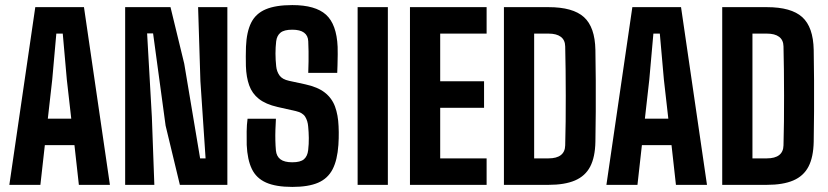

<svg xmlns="http://www.w3.org/2000/svg" viewBox="-20 -724 3244 752"><path d="M16.6 0 118.2 -696H308.9L410.5 0H288.9L271.6 -155.5H155.6L138.2 0ZM167.3 -259.1H259.1L241.7 -412.5L225.8 -592.4H200.6L184.6 -412.3Z M470.2 0V-696H647.8L701.6 -474.5L763.8 -103.6H785.2L764.9 -406.8L755.9 -696H870.5V0H684.5L628.6 -232L579.6 -593.2H556.2L574.8 -265.9L584.5 0Z M1125 8.1Q1060.4 8.1 1022.1 -9Q983.8 -26 966.4 -62.2Q948.9 -98.5 946.3 -156.3Q945.7 -184 946.1 -209.5Q946.4 -235 949.6 -258.9H1060.7Q1059.3 -236.9 1058.7 -215.3Q1058 -193.8 1058.5 -173.3Q1059 -152.8 1060.7 -134.4Q1063 -111.7 1078.3 -100.1Q1093.6 -88.4 1124.9 -88.4Q1156.8 -88.4 1170.5 -100.3Q1184.3 -112.2 1187 -136Q1189.8 -160.4 1189.5 -183.7Q1189.2 -206.9 1187 -228.6Q1185.3 -250.5 1175.4 -266.7Q1165.4 -282.8 1138.8 -288.9L1067.3 -305Q1020.7 -315.6 994 -336.7Q967.4 -357.7 956 -389.7Q944.6 -421.6 943.1 -464.8Q942.6 -484.8 942.7 -503.3Q942.9 -521.8 943.4 -540.9Q945.8 -599.3 963.8 -635.2Q981.8 -671.1 1020.9 -687.6Q1059.9 -704.1 1124.9 -704.1Q1215.1 -704.1 1256.8 -666.5Q1298.5 -628.9 1302.4 -540.6Q1302.9 -531.2 1302.7 -510.5Q1302.5 -489.8 1301.9 -469Q1301.3 -448.3 1300.8 -438.5H1187.3Q1188.3 -463.1 1188.5 -483.4Q1188.8 -503.7 1188.5 -522.8Q1188.3 -541.9 1187.3 -562.4Q1186.5 -584.6 1170.8 -596.2Q1155.2 -607.7 1124.6 -607.7Q1093.1 -607.7 1078.8 -596.2Q1064.5 -584.6 1061.7 -562.4Q1059 -539.3 1059 -514.2Q1059.1 -489.1 1061.7 -464.8Q1063.8 -443.9 1074.7 -428.5Q1085.5 -413.1 1112.5 -407.4L1175.3 -393.8Q1224.2 -383.3 1252.1 -361.5Q1280 -339.7 1292.2 -306.6Q1304.4 -273.4 1306.1 -229.4Q1306.8 -218.1 1306.8 -206.4Q1306.9 -194.8 1306.6 -182.3Q1306.4 -169.9 1305.4 -156.3Q1301.3 -97.1 1282.6 -60.9Q1263.9 -24.8 1225.8 -8.3Q1187.6 8.1 1125 8.1Z M1380.7 0V-696H1499.1V0Z M1585.7 0V-696H1885.9V-592.4H1704.1V-405.6H1875.9V-301.9H1704.1V-103.7H1885.9V0Z M1953.7 0V-696H2128.4Q2223.9 -696 2267.1 -657Q2310.3 -617.9 2312 -528.4Q2313.2 -469.3 2313.4 -408.8Q2313.7 -348.3 2313.4 -287.9Q2313.2 -227.5 2312 -168.5Q2310.8 -108.3 2291.5 -71.3Q2272.2 -34.4 2232 -17.2Q2191.9 0 2128.3 0ZM2072.1 -103.7H2128.3Q2160.2 -103.7 2176.7 -116.6Q2193.2 -129.5 2193.7 -154.8Q2195 -198.6 2195.5 -248.2Q2195.9 -297.7 2195.9 -349.2Q2195.9 -400.7 2195.3 -450.1Q2194.7 -499.5 2193.7 -542.3Q2193.2 -567.3 2176.5 -579.8Q2159.8 -592.4 2128.4 -592.4H2072.1Z M2355.1 0 2456.7 -696H2647.4L2749 0H2627.4L2610.1 -155.5H2494.1L2476.7 0ZM2505.8 -259.1H2597.6L2580.2 -412.5L2564.3 -592.4H2539.1L2523.1 -412.3Z M2808.7 0V-696H2983.4Q3078.9 -696 3122.1 -657Q3165.3 -617.9 3167 -528.4Q3168.2 -469.3 3168.4 -408.8Q3168.7 -348.3 3168.4 -287.9Q3168.2 -227.5 3167 -168.5Q3165.8 -108.3 3146.5 -71.3Q3127.2 -34.4 3087 -17.2Q3046.9 0 2983.3 0ZM2927.1 -103.7H2983.3Q3015.2 -103.7 3031.7 -116.6Q3048.2 -129.5 3048.7 -154.8Q3050 -198.6 3050.5 -248.2Q3050.9 -297.7 3050.9 -349.2Q3050.9 -400.7 3050.3 -450.1Q3049.7 -499.5 3048.7 -542.3Q3048.2 -567.3 3031.5 -579.8Q3014.8 -592.4 2983.4 -592.4H2927.1Z"/></svg>

Font: Big Shoulders Display SC Thin
Style: Regular
Weight: 100
Designer: Patric King
Foundry: XO Type Co
Version: Version 2.002